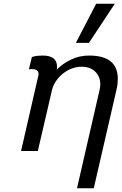

<svg xmlns="http://www.w3.org/2000/svg" viewBox="-20 -810 652 1030"><path d="M187 -410Q187 -426 178 -432.5Q169 -439 155 -439H149Q147 -439 143.5 -439Q140 -439 135 -438L151 -504Q165 -509 180.5 -510.5Q196 -512 209 -512Q286 -512 286 -452Q286 -451 286 -446.5Q286 -442 284 -436Q315 -468 360 -490Q405 -512 458 -512Q612 -512 612 -387Q612 -375 610.5 -360.5Q609 -346 605 -329L483 200H393L515 -331Q518 -345 518 -358Q518 -399 491 -425.5Q464 -452 418 -452Q391 -452 365.5 -442.5Q340 -433 318 -415.5Q296 -398 280 -374.5Q264 -351 258 -323L183 0H93ZM457 -580H387L496 -790H596Z"/></svg>

Font: Perun
Style: Italic
Weight: 400
Italic angle: -12°
Foundry: Copyright (c) Stefan Peev, Context Ltd, 2016
Version: Version 1.027